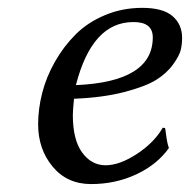

<svg xmlns="http://www.w3.org/2000/svg" viewBox="-20 -459 484 489"><path d="M369.1 -363.8Q369.1 -403.3 319.3 -402.8Q214.4 -402.8 173.3 -242.2Q369.1 -250.5 369.1 -363.8ZM168.5 -207.5Q165.5 -177.7 165.5 -166Q165.5 -103 189.2 -70.6Q212.9 -38.1 248.8 -38.1Q284.7 -38.1 328.9 -67.1Q373 -96.2 394.5 -133.8L400.4 -132.8Q401.4 -128.9 402.8 -117.2Q404.3 -105.5 406.2 -96.2Q408.2 -86.9 410.2 -82Q380.4 -40 327.4 -15.1Q274.4 9.8 211.9 9.8Q150.9 9.8 114 -34.7Q77.1 -79.1 77.1 -142.6Q77.1 -181.2 87.4 -221.9Q97.7 -262.7 119.9 -301.8Q142.1 -340.8 172.6 -371.3Q203.1 -401.9 247.3 -420.4Q291.5 -439 342.3 -439Q395 -439 419.4 -418Q443.8 -397 443.8 -362.3Q443.8 -346.7 440.4 -332Q437 -317.4 420.7 -294.7Q404.3 -272 377 -255.1Q349.6 -238.3 295.7 -224.4Q241.7 -210.4 168.5 -207.5Z"/></svg>

Font: Linux Biolinum
Style: Italic
Weight: 400
Italic angle: -12°
Designer: Philipp H. Poll
Foundry: Philipp H. Poll
Version: Version 1.1.3 ; ttfautohint (v0.9)